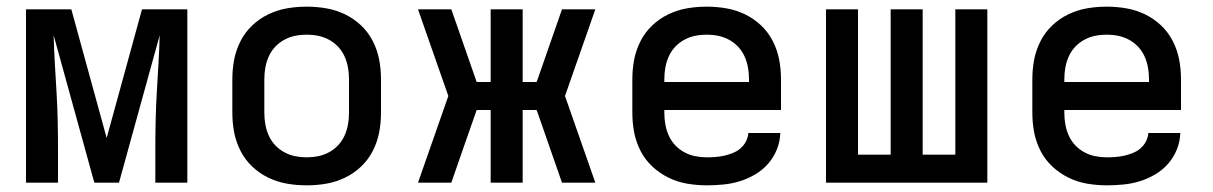

<svg xmlns="http://www.w3.org/2000/svg" viewBox="-20 -548 3640 576"><path d="M58 0V-520H194L300 -134L406 -520H542V0H446V-104Q446 -146 447 -188.5Q448 -231 450.5 -273.5Q453 -316 455.5 -358Q458 -400 459 -442L337 0H263L141 -442Q142 -400 144.5 -358Q147 -316 149.5 -273.5Q152 -231 153 -188.5Q154 -146 154 -104V0Z M900 8Q870 8 841 3Q812 -2 785 -15Q758 -28 736.5 -48.5Q715 -69 701.5 -95.5Q688 -122 682.5 -151Q677 -180 677 -210V-310Q677 -340 682.5 -369Q688 -398 701.5 -424.5Q715 -451 736.5 -471.5Q758 -492 785 -505Q812 -518 841 -523Q870 -528 900 -528Q930 -528 959 -523Q988 -518 1015 -505Q1042 -492 1063.5 -471.5Q1085 -451 1098.5 -424.5Q1112 -398 1117.5 -369Q1123 -340 1123 -310V-210Q1123 -180 1117.5 -151Q1112 -122 1098.5 -95.5Q1085 -69 1063.5 -48.5Q1042 -28 1015 -15Q988 -2 959 3Q930 8 900 8ZM900 -76Q918 -76 935 -79.5Q952 -83 967.5 -91.5Q983 -100 995 -113Q1007 -126 1014 -142Q1021 -158 1024 -175Q1027 -192 1027 -210V-310Q1027 -328 1024 -345Q1021 -362 1014 -378Q1007 -394 995 -407Q983 -420 967.5 -428.5Q952 -437 935 -440.5Q918 -444 900 -444Q882 -444 865 -440.5Q848 -437 832.5 -428.5Q817 -420 805 -407Q793 -394 786 -378Q779 -362 776 -345Q773 -328 773 -310V-210Q773 -192 776 -175Q779 -158 786 -142Q793 -126 805 -113Q817 -100 832.5 -91.5Q848 -83 865 -79.5Q882 -76 900 -76Z M1766 0H1666L1590 -218H1548V0H1452V-218H1410Q1391 -164 1372 -109.5Q1353 -55 1334 0H1234L1325 -260L1234 -520H1334L1410 -302H1452V-520H1548V-302H1590L1666 -520H1766L1675 -260Z M2100 8Q2071 8 2041.5 3Q2012 -2 1985.5 -15Q1959 -28 1937 -48.5Q1915 -69 1901.5 -95.5Q1888 -122 1882.5 -151Q1877 -180 1877 -210V-310Q1877 -340 1882.5 -369Q1888 -398 1901.5 -424.5Q1915 -451 1936.5 -471.5Q1958 -492 1985 -505Q2012 -518 2041 -523Q2070 -528 2100 -528Q2130 -528 2159 -523Q2188 -518 2215 -505Q2242 -492 2263.5 -471.5Q2285 -451 2298.5 -424.5Q2312 -398 2317.5 -369Q2323 -340 2323 -310V-218H1973V-210Q1973 -192 1976 -175Q1979 -158 1986 -142Q1993 -126 2005 -113Q2017 -100 2032.5 -91.5Q2048 -83 2065.5 -79.5Q2083 -76 2100 -76Q2113 -76 2126.5 -77Q2140 -78 2153 -81Q2166 -84 2178.5 -89Q2191 -94 2201 -102.5Q2211 -111 2217.5 -123Q2224 -135 2225 -149H2321Q2320 -123 2310.5 -99.5Q2301 -76 2284.5 -57Q2268 -38 2246 -25Q2224 -12 2200 -4.5Q2176 3 2150.5 5.5Q2125 8 2100 8ZM1973 -302H2227V-310Q2227 -328 2224 -345Q2221 -362 2214 -378Q2207 -394 2195 -407Q2183 -420 2167.5 -428.5Q2152 -437 2135 -440.5Q2118 -444 2100 -444Q2082 -444 2065 -440.5Q2048 -437 2032.5 -428.5Q2017 -420 2005 -407Q1993 -394 1986 -378Q1979 -362 1976 -345Q1973 -328 1973 -310Z M2458 0V-520H2554V-84H2652V-520H2748V-84H2846V-520H2942V0Z M3300 8Q3271 8 3241.5 3Q3212 -2 3185.5 -15Q3159 -28 3137 -48.5Q3115 -69 3101.5 -95.5Q3088 -122 3082.5 -151Q3077 -180 3077 -210V-310Q3077 -340 3082.5 -369Q3088 -398 3101.5 -424.5Q3115 -451 3136.5 -471.5Q3158 -492 3185 -505Q3212 -518 3241 -523Q3270 -528 3300 -528Q3330 -528 3359 -523Q3388 -518 3415 -505Q3442 -492 3463.5 -471.5Q3485 -451 3498.5 -424.5Q3512 -398 3517.5 -369Q3523 -340 3523 -310V-218H3173V-210Q3173 -192 3176 -175Q3179 -158 3186 -142Q3193 -126 3205 -113Q3217 -100 3232.5 -91.5Q3248 -83 3265.5 -79.5Q3283 -76 3300 -76Q3313 -76 3326.5 -77Q3340 -78 3353 -81Q3366 -84 3378.5 -89Q3391 -94 3401 -102.5Q3411 -111 3417.5 -123Q3424 -135 3425 -149H3521Q3520 -123 3510.5 -99.5Q3501 -76 3484.5 -57Q3468 -38 3446 -25Q3424 -12 3400 -4.5Q3376 3 3350.5 5.5Q3325 8 3300 8ZM3173 -302H3427V-310Q3427 -328 3424 -345Q3421 -362 3414 -378Q3407 -394 3395 -407Q3383 -420 3367.5 -428.5Q3352 -437 3335 -440.5Q3318 -444 3300 -444Q3282 -444 3265 -440.5Q3248 -437 3232.5 -428.5Q3217 -420 3205 -407Q3193 -394 3186 -378Q3179 -362 3176 -345Q3173 -328 3173 -310Z"/></svg>

Font: Iosevka Fixed Curly Md Ex
Style: Regular
Weight: 500
Width: 7
Monospace: yes
Designer: Belleve Invis
Foundry: Belleve Invis
Version: Version 30.1.2